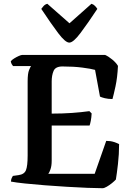

<svg xmlns="http://www.w3.org/2000/svg" viewBox="-20 -994 701 1014"><path d="M522 0Q492 0 442 -2Q392 -4 333.5 -7.5Q275 -11 217 -15.5Q159 -20 111.5 -25Q64 -30 38 -35Q38 -45 41.5 -53Q45 -61 48 -65L77 -69Q108 -73 117 -95Q126 -117 126 -172V-564Q126 -606 133.5 -624Q141 -642 144 -645H49Q46 -648 42 -655Q38 -662 37 -671Q43 -678 55 -685.5Q67 -693 79.5 -698.5Q92 -704 98 -704H535Q553 -696 573 -679.5Q593 -663 603 -646Q600 -584 590 -538Q580 -492 574 -471Q551 -471 533 -475.5Q515 -480 508 -484L482 -625Q461 -631 415 -637Q369 -643 310 -643Q273 -643 263 -619.5Q253 -596 253 -564V-394Q310 -394 359.5 -397.5Q409 -401 452 -407L464 -395Q463 -374 459.5 -356Q456 -338 453 -331H253V-145Q253 -119 247 -101Q241 -83 235 -76H480L541 -250Q564 -250 582 -244Q600 -238 609 -233Q609 -180 603 -128Q597 -76 592 -46Q585 -38 571.5 -27Q558 -16 544 -8Q530 0 522 0ZM346 -769Q325 -769 287 -819.5Q249 -870 198 -947Q202 -953 210 -962Q218 -971 230 -974L347 -871L463 -974Q474 -971 482 -962.5Q490 -954 494 -947Q443 -870 405 -819.5Q367 -769 346 -769Z"/></svg>

Font: Texturina 72pt
Style: Bold
Weight: 700
Designer: Guillermo Torres Carreño
Foundry: Omnibus-Type
Version: Version 1.002; ttfautohint (v1.8.3)